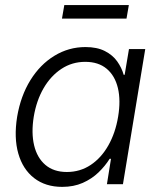

<svg xmlns="http://www.w3.org/2000/svg" viewBox="-20 -730 628 761"><path d="M226.6 10.7Q160.2 10.7 115.2 -24.2Q70.3 -59.1 52.5 -121.6Q34.7 -184.1 47.9 -267.1Q62 -350.1 100.6 -412.4Q139.2 -474.6 195.8 -509Q252.4 -543.5 318.8 -543.5Q364.7 -543.5 395.8 -527.6Q426.8 -511.7 444.6 -486.6Q462.4 -461.4 470.2 -433.6H474.1L491.2 -535.6H555.7L467.3 0H403.8L419.9 -100.6H414.6Q397 -72.3 370.4 -46.6Q343.8 -21 307.9 -5.1Q272 10.7 226.6 10.7ZM245.1 -48.3Q297.4 -48.3 339.4 -76.2Q381.3 -104 409.4 -153.6Q437.5 -203.1 448.2 -267.6Q459 -332 447.3 -381.1Q435.5 -430.2 402.8 -457.5Q370.1 -484.9 317.9 -484.9Q265.6 -484.9 223.4 -457Q181.2 -429.2 152.8 -380.4Q124.5 -331.5 113.8 -267.6Q103.5 -203.6 115.2 -154.1Q127 -104.5 159.9 -76.4Q192.9 -48.3 245.1 -48.3ZM490.7 -710 481.4 -656.2H225.6L234.9 -710Z"/></svg>

Font: Inter 20pt Light
Style: Italic
Weight: 300
Italic angle: -9.3988°
Version: Version 4.001;git-66647c0bb